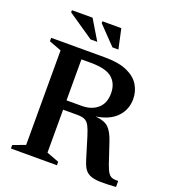

<svg xmlns="http://www.w3.org/2000/svg" viewBox="-153 -973 979 1092"><g transform="rotate(20 337.0 -427.0)"><path d="M37 -649V-670H363Q446 -670 497 -647.2Q548 -624.5 571.2 -586.2Q594.5 -548 594.5 -501.5Q594.5 -437.5 552 -393Q509.5 -348.5 427 -336Q483 -331 507.2 -307.2Q531.5 -283.5 549 -232L591.5 -105Q603 -72 613.8 -57Q624.5 -42 638.5 -38.2Q652.5 -34.5 673.5 -35V1Q613.5 5.5 575.8 4Q538 2.5 516 -7.5Q494 -17.5 481.8 -37.2Q469.5 -57 460 -89.5L422 -214Q410.5 -251.5 399.8 -272.2Q389 -293 372.5 -301Q356 -309 328.5 -309H240.5V-49L315.5 -21V0H37V-21L111.5 -49V-621ZM333.5 -365.5Q391 -365.5 428 -397Q465 -428.5 465 -489.5Q465 -548 427.2 -580.8Q389.5 -613.5 299 -613.5H240.5V-365.5ZM291 -738H250.5L94 -845V-858H219ZM419 -738H383L278.5 -846.5V-858H393Z"/></g></svg>

Font: Newsreader Text SemiBold
Style: Regular
Weight: 600
Designer: Hugues Gentile
Foundry: Production Type
Version: Version 1.001